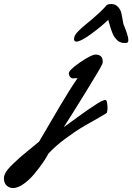

<svg xmlns="http://www.w3.org/2000/svg" viewBox="-264 -661 672 975"><path d="M278.8 -144Q281.2 -133.3 282 -117.2Q282.7 -101.1 278.8 -88.9Q276.4 -85 242.4 -65.9Q208.5 -46.9 165.3 -22Q122.1 2.9 69.3 42Q16.6 81.1 -18.1 119.1Q-27.3 137.7 -45.7 164.3Q-64 190.9 -89.1 221.4Q-114.3 252 -143.8 272.9Q-173.3 293.9 -197.3 293.9Q-216.8 293.9 -230.5 281.2Q-244.1 268.6 -244.1 244.1Q-244.1 230.5 -234.6 214.1Q-225.1 197.8 -202.6 175.8Q-180.2 153.8 -164.1 139.6Q-147.9 125.5 -113 97.2Q-78.1 68.8 -65.4 58.1Q-43.9 22 -10.7 -35.2Q22.5 -92.3 42 -125Q61.5 -157.7 85.9 -197Q110.4 -236.3 129.9 -264.2Q127.4 -264.6 119.1 -263.7Q110.8 -262.7 105.2 -262.9Q99.6 -263.2 93.5 -268.8Q87.4 -274.4 85.4 -286.1Q82.5 -303.2 141.4 -343.5Q200.2 -383.8 221.2 -383.8Q257.8 -383.8 257.8 -347.2Q257.8 -343.3 255.4 -335.9Q250 -320.8 170.2 -191.4Q90.3 -62 59.6 -15.1Q64 -18.1 86.7 -34.7Q109.4 -51.3 134.3 -69.3Q159.2 -87.4 186 -106Q212.9 -124.5 232.7 -136.7Q252.4 -148.9 257.8 -148.9Q265.6 -154.8 271.7 -152.8Q277.8 -150.9 278.8 -144ZM371.6 -442.4Q358.9 -442.4 348.4 -446Q337.9 -449.7 330.3 -457.5Q322.8 -465.3 317.1 -473.1Q311.5 -481 306.6 -493.9Q301.8 -506.8 298.8 -515.4Q295.9 -523.9 291.7 -538.8Q287.6 -553.7 285.6 -560.5Q254.4 -529.3 200.2 -489.5Q146 -449.7 122.6 -449.7Q117.2 -449.7 114.5 -453.9Q111.8 -458 111.8 -462.4Q111.8 -471.2 116.5 -480.7Q121.1 -490.2 132.6 -501.7Q144 -513.2 152.1 -520.5Q160.2 -527.8 178.2 -542.5Q196.3 -557.1 202.6 -562.5Q250 -603 273.9 -630.4Q279.3 -640.6 300.8 -640.6Q321.3 -640.6 334.5 -626.7Q347.7 -612.8 351.6 -596.9Q355.5 -581.1 358.4 -561.8Q361.3 -542.5 362.8 -538.6Q363.8 -536.6 368.2 -525.1Q372.6 -513.7 375 -507.3Q377.4 -501 380.9 -490.5Q384.3 -480 386 -471.7Q387.7 -463.4 387.7 -456.5Q387.7 -448.7 384 -445.6Q380.4 -442.4 371.6 -442.4Z"/></svg>

Font: Yellowtail
Style: Regular
Weight: 400
Designer: Astigmatic (AOETI)
Foundry: Astigmatic (AOETI)
Version: Version 1.000